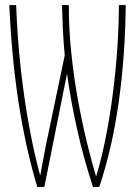

<svg xmlns="http://www.w3.org/2000/svg" viewBox="-20 -734 540 762"><path d="M128 8Q82 -145 54 -325.5Q26 -506 17 -714H44Q49 -581 63 -456.5Q77 -332 97 -225.5Q117 -119 139 -39H140Q144 -59 148.5 -85.5Q153 -112 162 -156L237 -515Q232 -565 229.5 -618Q227 -671 226 -714H253Q253 -620 263 -523.5Q273 -427 289.5 -336.5Q306 -246 325 -168.5Q344 -91 361 -35H362Q388 -121 407.5 -229.5Q427 -338 439 -461Q451 -584 452 -714H479Q477 -511 451 -327.5Q425 -144 374 8H349Q312 -105 286.5 -218.5Q261 -332 246 -442L156 8Z"/></svg>

Font: Noto Sans Mono ExtraCondensed Thin
Style: Regular
Weight: 100
Width: 2
Designer: Monotype Design Team
Foundry: Monotype Imaging Inc.
Version: Version 2.014; ttfautohint (v1.8.4.7-5d5b)